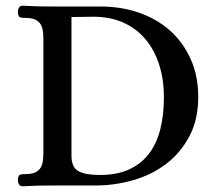

<svg xmlns="http://www.w3.org/2000/svg" viewBox="-20 -654 768 677"><path d="M335 -631Q407 -631 469.5 -609.5Q532 -588 578.5 -547Q625 -506 652 -446.5Q679 -387 679 -312Q679 -232 647.5 -173Q616 -114 565 -75.5Q514 -37 449 -18.5Q384 0 317 0H179Q149 0 121 0.5Q93 1 60 3Q51 3 47 -4Q43 -11 43 -19Q44 -36 50.5 -38Q57 -40 68 -40Q92 -40 105 -46.5Q118 -53 124 -64Q130 -75 131.5 -89Q133 -103 133 -117V-514Q133 -528 131.5 -542Q130 -556 124 -567Q118 -578 105 -584.5Q92 -591 68 -591Q57 -591 50.5 -593Q44 -595 43 -612Q43 -620 47 -627Q51 -634 60 -634Q93 -632 121 -631.5Q149 -631 179 -631ZM558 -312Q558 -373 541.5 -425Q525 -477 493.5 -515Q462 -553 415.5 -574Q369 -595 310 -595Q302 -595 232 -594V-105Q232 -64 256.5 -50.5Q281 -37 332 -37Q393 -37 436 -57Q479 -77 506 -113Q533 -149 545.5 -199.5Q558 -250 558 -312Z"/></svg>

Font: Alice
Style: Regular
Weight: 400
Designer: Cyreal (www.cyreal.org)
Foundry: Cyreal (www.cyreal.org)
Version: Version 1.010